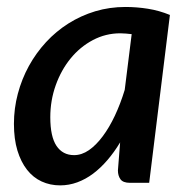

<svg xmlns="http://www.w3.org/2000/svg" viewBox="-20 -538 556 565"><path d="M419 0H362.5Q342 0 334.5 -10.5Q327 -21 327 -36.5L333.5 -119Q316 -90 296 -66.8Q276 -43.5 254 -27Q232 -10.5 207.5 -1.5Q183 7.5 157 7.5Q127.5 7.5 102.5 -4Q77.5 -15.5 59.5 -38.5Q41.5 -61.5 31.2 -95.2Q21 -129 21 -173.5Q21 -219 32.5 -262.2Q44 -305.5 65 -343.8Q86 -382 115.5 -414Q145 -446 181.5 -469Q218 -492 260.2 -504.8Q302.5 -517.5 349 -517.5Q382.5 -517.5 415.5 -512.2Q448.5 -507 480 -494ZM198 -81.5Q220.5 -81.5 241.8 -96.2Q263 -111 282.2 -136.8Q301.5 -162.5 318 -197.5Q334.5 -232.5 347 -273.5L367.5 -437.5Q359 -438.5 350.8 -439.2Q342.5 -440 334 -440Q291 -440 253.2 -420Q215.5 -400 187.8 -366Q160 -332 144 -287.2Q128 -242.5 128 -193Q128 -136 146.2 -108.8Q164.5 -81.5 198 -81.5Z"/></svg>

Font: Lato Semibold
Style: Italic
Weight: 600
Italic angle: -7°
Designer: Lukasz Dziedzic
Foundry: tyPoland Lukasz Dziedzic
Version: Version 2.006; 2014-01-15